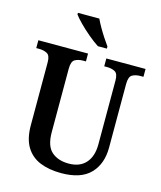

<svg xmlns="http://www.w3.org/2000/svg" viewBox="-135 -1028 954 1135"><g transform="rotate(15 342.5 -460.5)"><path d="M348 10Q273 10 218 -12.5Q163 -35 132.5 -85Q102 -135 102 -217V-602Q102 -644 81.5 -655Q61 -666 32 -666H15V-714H319V-666H302Q273 -666 252.5 -654.5Q232 -643 232 -598V-210Q232 -125 271.5 -90.5Q311 -56 376 -56Q444 -56 480.5 -97Q517 -138 517 -211V-602Q517 -644 497 -655Q477 -666 448 -666H431V-714H671V-666H653Q623 -666 603 -654.5Q583 -643 583 -598V-209Q583 -109 525.5 -49.5Q468 10 348 10ZM364 -771Q336 -789 302 -817.5Q268 -846 239.5 -875Q211 -904 199 -921V-931H330Q340 -909 355.5 -882Q371 -855 388 -829Q405 -803 419 -784V-771Z"/></g></svg>

Font: Noto Serif Ethiopic SemiCondensed SemiBold
Style: Regular
Weight: 600
Width: 4
Designer: Monotype Design Team
Foundry: Monotype Imaging Inc.
Version: Version 2.102; ttfautohint (v1.8.4.7-5d5b)